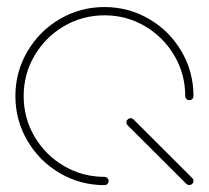

<svg xmlns="http://www.w3.org/2000/svg" viewBox="-20 -539 609 559"><path d="M543.3 -12.2Q543.3 -7.4 539.8 -3.9Q536.3 -0.4 531.1 -0.4Q525.9 -0.4 522.6 -3.7L351.5 -174.4Q348.1 -177.8 348.1 -182.6Q348.1 -187.8 351.9 -191.3Q355.6 -194.8 360.4 -194.8Q365.2 -194.8 368.9 -191.1L539.6 -20.7Q543.3 -17 543.3 -12.2ZM296.3 -12.2Q296.3 -7.4 292.8 -3.7Q289.3 0 284.1 0Q213.7 0 154.3 -34.8Q94.8 -69.6 59.8 -129.3Q24.8 -188.9 24.8 -259.3Q24.8 -329.6 59.8 -389.3Q94.8 -448.9 154.3 -483.7Q213.7 -518.5 284.1 -518.5Q354.4 -518.5 414.1 -483.7Q473.7 -448.9 508.5 -389.3Q543.3 -329.6 543.3 -259.3Q543.3 -254.4 539.8 -250.9Q536.3 -247.4 531.5 -247.4Q526.3 -247.4 522.8 -250.9Q519.3 -254.4 519.3 -259.3Q519.3 -323.3 487.6 -377.2Q455.9 -431.1 402 -462.8Q348.1 -494.4 284.1 -494.4Q220.4 -494.4 166.3 -462.8Q112.2 -431.1 80.6 -377.2Q48.9 -323.3 48.9 -259.3Q48.9 -195.2 80.6 -141.3Q112.2 -87.4 166.3 -55.7Q220.4 -24.1 284.1 -24.1Q288.9 -24.1 292.6 -20.6Q296.3 -17 296.3 -12.2Z"/></svg>

Font: 26F Galaxy Sans Thin
Style: Regular
Weight: 100
Designer: C₂₉H₂₅N₃O₅
Version: Version 1.100